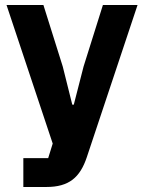

<svg xmlns="http://www.w3.org/2000/svg" viewBox="-20 -545 574 765"><path d="M313 -280 274 -128H268L230 -280L153 -525H6L190 27L172 85H73V200H165C255 200 299 162 326 81L528 -525H390Z"/></svg>

Font: IBM Plex Devanagari
Style: Bold
Weight: 700
Designer: Mike Abbink, Paul van der Laan, Pieter van Rosmalen, Erin McLaughlin
Foundry: Bold Monday
Version: Version 1.0